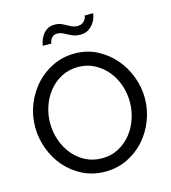

<svg xmlns="http://www.w3.org/2000/svg" viewBox="-131 -1022 1010 1132"><g transform="rotate(-15 374.0 -455.5)"><path d="M373 5Q298 5 236.5 -25.5Q175 -56 131 -106.5Q87 -157 63 -222Q39 -287 39 -355Q39 -426 64.5 -491Q90 -556 135 -606Q180 -656 241.5 -685.5Q303 -715 375 -715Q450 -715 511 -683.5Q572 -652 616 -601Q660 -550 684 -485.5Q708 -421 708 -354Q708 -283 682.5 -218Q657 -153 612.5 -103.5Q568 -54 506.5 -24.5Q445 5 373 5ZM130 -355Q130 -301 147.5 -250.5Q165 -200 197 -161Q229 -122 274 -99Q319 -76 374 -76Q431 -76 476 -100.5Q521 -125 552.5 -164.5Q584 -204 600.5 -254Q617 -304 617 -355Q617 -409 599.5 -459.5Q582 -510 549.5 -548.5Q517 -587 472.5 -610Q428 -633 374 -633Q317 -633 272 -609Q227 -585 195.5 -546Q164 -507 147 -457Q130 -407 130 -355ZM437 -813Q414 -813 397.5 -819.5Q381 -826 366.5 -834Q352 -842 338 -848.5Q324 -855 308 -855Q291 -855 281.5 -848Q272 -841 267 -832.5Q262 -824 260.5 -816Q259 -808 259 -807H207Q207 -813 211.5 -830Q216 -847 227 -865Q238 -883 257 -896.5Q276 -910 306 -910Q327 -910 343 -903.5Q359 -897 373.5 -888.5Q388 -880 402.5 -873.5Q417 -867 435 -867Q454 -867 465 -874Q476 -881 482 -890Q488 -899 489.5 -906.5Q491 -914 491 -916H543Q543 -910 538.5 -893.5Q534 -877 522 -859Q510 -841 489.5 -827Q469 -813 437 -813Z"/></g></svg>

Font: PTCRaleway Medium
Style: Regular
Weight: 500
Designer: Matt McInerney, Pablo Impallari, Rodrigo Fuenzalida
Foundry: Matt McInerney, Pablo Impallari, Rodrigo Fuenzalida
Version: Version 3.000g; ttfautohint (v1.5) -l 8 -r 28 -G 28 -x 14 -D